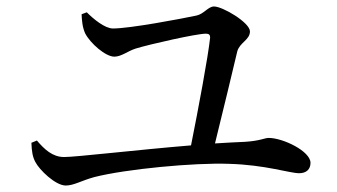

<svg xmlns="http://www.w3.org/2000/svg" viewBox="-20 -660 1040 593"><path d="M232 -616C233 -598 234 -577 243 -557C259 -526 306 -485 333 -485C355 -485 374 -502 399 -510C445 -524 587 -556 616 -556C626 -556 629 -552 629 -544C623 -486 592 -321 570 -211C401 -197 215 -175 178 -175C142 -175 117 -199 94 -226L77 -219C78 -191 81 -175 89 -160C101 -136 151 -87 183 -87C208 -87 231 -102 271 -113C369 -138 581 -158 687 -154C799 -151 875 -125 904 -125C926 -125 939 -137 939 -157C939 -193 854 -234 810 -234C797 -234 784 -225 737 -222C709 -221 678 -219 644 -217C668 -313 701 -452 713 -502C721 -529 752 -537 752 -563C752 -590 668 -640 641 -640C623 -640 610 -617 587 -612C540 -602 381 -572 329 -572C304 -572 269 -601 248 -622Z"/></svg>

Font: Source Han Serif JP Medium
Style: Regular
Weight: 500
Designer: Ryoko NISHIZUKA 西塚涼子 (kana & ideographs); Frank Grießhammer (Latin, Greek & Cyrillic); Wenlong ZHANG 张文龙 (bopomofo); San
Foundry: Adobe Systems Incorporated
Version: Version 1.001;PS 1.001;hotconv 16.6.54;makeotf.lib2.5.65590